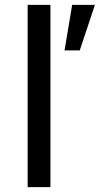

<svg xmlns="http://www.w3.org/2000/svg" viewBox="-20 -770 411 790"><path d="M93.8 0V-750H187.5V0ZM245.6 -562.5 276.9 -750H370.6L308.1 -562.5Z"/></svg>

Font: Michroma
Style: Regular
Weight: 400
Designer: Vernon Adams
Foundry: Vernon Adams
Version: Version 1.100; ttfautohint (v1.8.4.7-5d5b);gftools[0.9.29]